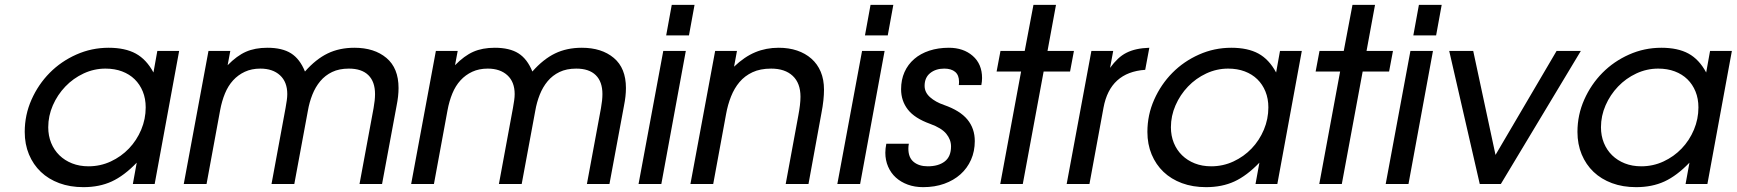

<svg xmlns="http://www.w3.org/2000/svg" viewBox="-20 -759 7164 792"><path d="M544 -88Q492 -34 441 -10.5Q390 13 324 13Q269 13 224.5 -3.5Q180 -20 148.5 -50Q117 -80 99.5 -122Q82 -164 82 -215Q82 -285 110 -348Q138 -411 185 -458.5Q232 -506 295 -534Q358 -562 428 -562Q496 -562 540 -538Q584 -514 613 -460L629 -549H719L618 0H528ZM179 -234Q179 -199 191 -169.5Q203 -140 225 -118.5Q247 -97 277.5 -85Q308 -73 345 -73Q394 -73 437 -93Q480 -113 512 -146.5Q544 -180 562.5 -224Q581 -268 581 -316Q581 -352 569 -381.5Q557 -411 535.5 -432Q514 -453 483.5 -464.5Q453 -476 415 -476Q368 -476 325 -456Q282 -436 249.5 -402Q217 -368 198 -324.5Q179 -281 179 -234Z M840 -549H930L919 -490Q957 -529 994.5 -545.5Q1032 -562 1083 -562Q1144 -562 1180.5 -539Q1217 -516 1238 -464Q1283 -515 1331.5 -538.5Q1380 -562 1442 -562Q1524 -562 1574 -520Q1624 -478 1624 -396Q1624 -379 1622 -361Q1620 -343 1616 -323L1556 0H1463L1521 -313Q1527 -346 1527 -371Q1527 -422 1499.5 -449Q1472 -476 1419 -476Q1379 -476 1350 -462Q1321 -448 1301 -424Q1281 -400 1268.5 -368.5Q1256 -337 1250 -302L1194 0H1100L1158 -314Q1161 -331 1163 -345Q1165 -359 1165 -371Q1165 -421 1135 -448.5Q1105 -476 1054 -476Q1018 -476 990 -463Q962 -450 941.5 -427.5Q921 -405 908 -373.5Q895 -342 888 -304L832 0H738Z M1778 -549H1868L1857 -490Q1895 -529 1932.5 -545.5Q1970 -562 2021 -562Q2082 -562 2118.5 -539Q2155 -516 2176 -464Q2221 -515 2269.5 -538.5Q2318 -562 2380 -562Q2462 -562 2512 -520Q2562 -478 2562 -396Q2562 -379 2560 -361Q2558 -343 2554 -323L2494 0H2401L2459 -313Q2465 -346 2465 -371Q2465 -422 2437.5 -449Q2410 -476 2357 -476Q2317 -476 2288 -462Q2259 -448 2239 -424Q2219 -400 2206.5 -368.5Q2194 -337 2188 -302L2132 0H2038L2096 -314Q2099 -331 2101 -345Q2103 -359 2103 -371Q2103 -421 2073 -448.5Q2043 -476 1992 -476Q1956 -476 1928 -463Q1900 -450 1879.5 -427.5Q1859 -405 1846 -373.5Q1833 -342 1826 -304L1770 0H1676Z M2716 -549H2809L2708 0H2614ZM2751 -739H2845L2822 -613H2728Z M2930 -549H3020L3008 -484Q3051 -525 3095.5 -543.5Q3140 -562 3192 -562Q3234 -562 3268 -550.5Q3302 -539 3327 -517Q3352 -495 3365.5 -463Q3379 -431 3379 -389Q3379 -369 3376.5 -345Q3374 -321 3368 -290L3315 0H3221L3273 -282Q3282 -329 3282 -360Q3282 -416 3250 -446Q3218 -476 3161 -476Q3116 -476 3084 -461Q3052 -446 3030.5 -420.5Q3009 -395 2995.5 -361Q2982 -327 2975 -288L2922 0H2828Z M3536 -549H3629L3528 0H3434ZM3571 -739H3665L3642 -613H3548Z M3729 -166Q3728 -161 3727.5 -156Q3727 -151 3727 -146Q3727 -109 3749 -91Q3771 -73 3807 -73Q3851 -73 3877 -93Q3903 -113 3903 -155Q3903 -183 3883.5 -207Q3864 -231 3817 -248Q3753 -271 3725 -307Q3697 -343 3697 -391Q3697 -430 3711 -461.5Q3725 -493 3751 -515.5Q3777 -538 3813.5 -550Q3850 -562 3894 -562Q3954 -562 3992.5 -528.5Q4031 -495 4031 -437Q4031 -423 4028 -408H3935Q3936 -412 3936 -422Q3936 -449 3920 -462.5Q3904 -476 3875 -476Q3840 -476 3817 -457.5Q3794 -439 3794 -405Q3794 -378 3816.5 -358Q3839 -338 3874 -326Q3940 -303 3970.5 -266Q4001 -229 4001 -177Q4001 -135 3985.5 -100Q3970 -65 3942 -40Q3914 -15 3875 -1Q3836 13 3788 13Q3753 13 3724.5 2.5Q3696 -8 3675.5 -26.5Q3655 -45 3643.5 -71.5Q3632 -98 3632 -129Q3632 -137 3633 -146.5Q3634 -156 3636 -166Z M4192 -464H4091L4107 -549H4207L4243 -739H4336L4301 -549H4410L4394 -464H4285L4199 0H4106Z M4482 -549H4572L4559 -479Q4575 -501 4591.5 -516.5Q4608 -532 4627 -541.5Q4646 -551 4669 -556Q4692 -561 4721 -562L4704 -471Q4559 -461 4532 -315L4474 0H4380Z M5175 -88Q5123 -34 5072 -10.5Q5021 13 4955 13Q4900 13 4855.5 -3.5Q4811 -20 4779.5 -50Q4748 -80 4730.5 -122Q4713 -164 4713 -215Q4713 -285 4741 -348Q4769 -411 4816 -458.5Q4863 -506 4926 -534Q4989 -562 5059 -562Q5127 -562 5171 -538Q5215 -514 5244 -460L5260 -549H5350L5249 0H5159ZM4810 -234Q4810 -199 4822 -169.5Q4834 -140 4856 -118.5Q4878 -97 4908.5 -85Q4939 -73 4976 -73Q5025 -73 5068 -93Q5111 -113 5143 -146.5Q5175 -180 5193.5 -224Q5212 -268 5212 -316Q5212 -352 5200 -381.5Q5188 -411 5166.5 -432Q5145 -453 5114.5 -464.5Q5084 -476 5046 -476Q4999 -476 4956 -456Q4913 -436 4880.5 -402Q4848 -368 4829 -324.5Q4810 -281 4810 -234Z M5508 -464H5407L5423 -549H5523L5559 -739H5652L5617 -549H5726L5710 -464H5601L5515 0H5422Z M5798 -549H5891L5790 0H5696ZM5833 -739H5927L5904 -613H5810Z M5958 -549H6057L6149 -120L6401 -549H6501L6171 0H6084Z M6949 -88Q6897 -34 6846 -10.5Q6795 13 6729 13Q6674 13 6629.5 -3.5Q6585 -20 6553.5 -50Q6522 -80 6504.5 -122Q6487 -164 6487 -215Q6487 -285 6515 -348Q6543 -411 6590 -458.5Q6637 -506 6700 -534Q6763 -562 6833 -562Q6901 -562 6945 -538Q6989 -514 7018 -460L7034 -549H7124L7023 0H6933ZM6584 -234Q6584 -199 6596 -169.5Q6608 -140 6630 -118.5Q6652 -97 6682.5 -85Q6713 -73 6750 -73Q6799 -73 6842 -93Q6885 -113 6917 -146.5Q6949 -180 6967.5 -224Q6986 -268 6986 -316Q6986 -352 6974 -381.5Q6962 -411 6940.5 -432Q6919 -453 6888.5 -464.5Q6858 -476 6820 -476Q6773 -476 6730 -456Q6687 -436 6654.5 -402Q6622 -368 6603 -324.5Q6584 -281 6584 -234Z"/></svg>

Font: Involve Medium Oblique
Style: Italic
Weight: 500
Italic angle: -10.5°
Designer: Stefan Peev
Foundry: Context Ltd.
Version: Version 1.001